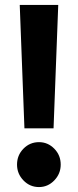

<svg xmlns="http://www.w3.org/2000/svg" viewBox="-20 -747 315 778"><path d="M79 -227 60 -727H216L197 -227ZM138 11Q101 11 75 -16Q49 -43 49 -80Q49 -118 75 -144.5Q101 -171 138 -171Q174 -171 200 -144.5Q226 -118 226 -80Q226 -43 200 -16Q174 11 138 11Z"/></svg>

Font: Red Hat Text
Style: Bold
Weight: 700
Designer: Pentagram, MCKL
Foundry: MCKL
Version: Version 1.030